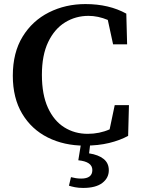

<svg xmlns="http://www.w3.org/2000/svg" viewBox="-20 -700 691 944"><path d="M396 16Q295 16 215 -24Q135 -64 89 -141Q43 -218 43 -328Q43 -441 91 -519.5Q139 -598 220.5 -639Q302 -680 400 -680Q516 -680 601 -633L605 -482H536L510 -602Q462 -622 415 -622Q352 -622 300 -590Q248 -558 217 -493.5Q186 -429 186 -332Q186 -235 215.5 -170.5Q245 -106 296 -74Q347 -42 411 -42Q469 -42 519 -64L544 -183H614L610 -32Q570 -10 516.5 3Q463 16 396 16ZM365 88 380 -4H425L418 54Q464 61 489.5 81.5Q515 102 515 137Q515 175 483 199.5Q451 224 389 224Q366 224 348.5 220.5Q331 217 319 213L329 171Q341 174 353 176Q365 178 379 178Q434 178 434 136Q434 95 365 88Z"/></svg>

Font: Source Serif 4 SmText Semibold
Style: Regular
Weight: 600
Designer: Frank Grießhammer
Foundry: Adobe
Version: Version 4.005;hotconv 1.1.0;makeotfexe 2.6.0